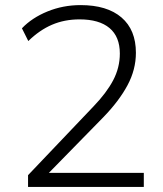

<svg xmlns="http://www.w3.org/2000/svg" viewBox="-20 -733 640 753"><path d="M90 0V-46L347 -316Q398 -369 424 -418.5Q450 -468 450 -523Q450 -589 409.5 -623Q369 -657 292 -657Q233 -657 184 -636Q135 -615 91 -572L66 -622Q105 -663 166 -688Q227 -713 296 -713Q400 -713 456.5 -664.5Q513 -616 513 -526Q513 -460 480 -398.5Q447 -337 386 -274L153 -36V-55H544V0Z"/></svg>

Font: Mulish ExtraLight Light
Style: Regular
Weight: 300
Version: Version 3.603